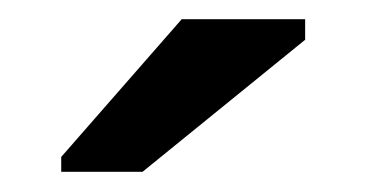

<svg xmlns="http://www.w3.org/2000/svg" viewBox="-20 -753 373 196"><path d="M42.5 -577.6V-592.8L165.5 -733.4H291.5V-712.4L125.5 -577.6Z"/></svg>

Font: TypoPRO Liberation Sans
Style: Bold
Weight: 700
Designer: Steve Matteson
Foundry: Ascender Corporation
Version: Version 2.00.1